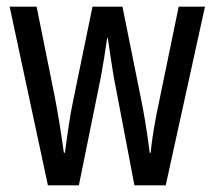

<svg xmlns="http://www.w3.org/2000/svg" viewBox="-20 -557 645 577"><path d="M322 -325Q317 -354 312.5 -384.5Q308 -415 304 -443H302Q298 -414 293 -383Q288 -352 283 -325L217 0H124L9 -537H90L144 -269Q152 -228 159 -184.5Q166 -141 172 -98H175Q180 -134 186 -176Q192 -218 202 -265L258 -537H348L403 -264Q409 -236 416 -194Q423 -152 430 -98H433Q436 -138 450 -212L517 -537H596L478 0H384Z"/></svg>

Font: Noto Sans Bengali UI ExtraCondensed
Style: Regular
Weight: 400
Width: 2
Designer: Jelle Bosma - Monotype Design Team
Foundry: Monotype Imaging Inc.
Version: Version 2.003; ttfautohint (v1.8.4.7-5d5b)